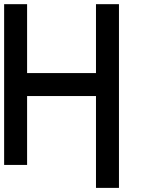

<svg xmlns="http://www.w3.org/2000/svg" viewBox="-20 -798 707 929"><path d="M111.1 -333.3V0H0V-777.8H111.1V-444.4H444.4V-777.8H555.6V111.1H444.4V-333.3Z"/></svg>

Font: Pixeloid Mono
Style: Regular
Weight: 400
Monospace: yes
Designer: GGBotNet
Foundry: GGBotNet
Version: 0.5